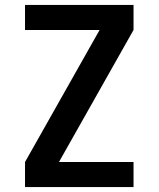

<svg xmlns="http://www.w3.org/2000/svg" viewBox="-20 -755 640 775"><path d="M81 0V-101L382 -634H81V-735H519V-634L218 -101H519V0Z"/></svg>

Font: Iosevka SS04 Extended
Style: Bold
Weight: 700
Width: 7
Monospace: yes
Designer: Belleve Invis
Foundry: Belleve Invis
Version: Version 19.0.0; ttfautohint (v1.8.4)